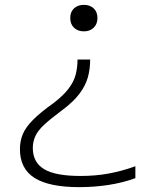

<svg xmlns="http://www.w3.org/2000/svg" viewBox="-20 -550 640 790"><path d="M351 -305Q351 -266 341.5 -232Q332 -198 307.5 -165Q283 -132 235 -96Q189 -62 162.5 -37.5Q136 -13 125.5 10Q115 33 115 59Q115 118 161.5 146Q208 174 311 174Q373 174 427.5 164Q482 154 537 134V183Q485 202 426.5 211Q368 220 306 220Q182 220 122 182Q62 144 62 64Q62 30 74 1.5Q86 -27 116.5 -57.5Q147 -88 199 -125Q240 -156 262 -185Q284 -214 291.5 -243.5Q299 -273 299 -305ZM325 -530Q350 -530 365.5 -515.5Q381 -501 381 -476Q381 -451 365.5 -436Q350 -421 325 -421Q300 -421 284.5 -436Q269 -451 269 -476Q269 -501 284.5 -515.5Q300 -530 325 -530Z"/></svg>

Font: M PLUS Code Latin Expanded Light
Style: Regular
Weight: 300
Width: 7
Designer: Coji Morishita
Foundry: UNDERFOREST DESIGN
Version: Version 1.002; ttfautohint (v1.8.3)